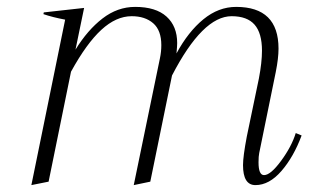

<svg xmlns="http://www.w3.org/2000/svg" viewBox="-20 -527 895 557"><path d="M855 -134Q832 -72 796.5 -31Q761 10 721 10Q685 10 685 -48Q685 -73 696 -131L731 -299Q740 -346 740 -380Q740 -431 718.5 -455.5Q697 -480 652 -480Q568 -480 479 -308L416 0L368 10L444 -358Q448 -377 448 -396Q448 -439 424.5 -459.5Q401 -480 362 -480Q317 -480 274 -440.5Q231 -401 186 -319L121 0L71 10L169 -470Q132 -477 106 -486L107 -491L224 -504L199 -383Q234 -440 277.5 -473.5Q321 -507 372 -507Q432 -507 463 -479Q494 -451 494 -402Q494 -394 492 -372Q526 -435 570 -471Q614 -507 665 -507Q788 -507 788 -386Q788 -358 780 -318L732 -83Q730 -74 730 -56Q730 -19 746 -19Q765 -19 795.5 -60.5Q826 -102 838 -141Z"/></svg>

Font: Trirong ExtraLight
Style: Italic
Weight: 275
Italic angle: -12°
Designer: Katatrad Team
Foundry: CadsonDemak
Version: Version 1.003